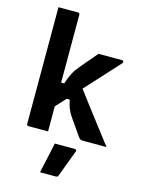

<svg xmlns="http://www.w3.org/2000/svg" viewBox="-144 -835 888 1174"><g transform="rotate(15 300.0 -248.0)"><path d="M211 0Q189 0 169.5 0Q150 0 129.5 0Q109 0 87 0Q84 0 81.5 -1.5Q79 -3 77.5 -5Q76 -7 76 -11Q76 -91 76 -171Q76 -251 76 -331.5Q76 -412 76 -492Q76 -572 76 -652Q76 -680 76 -705Q76 -730 76 -750Q101 -750 121.5 -750Q142 -750 161.5 -750Q181 -750 200 -750Q204 -750 206 -748.5Q208 -747 209.5 -745Q211 -743 211 -739Q211 -647 211 -554.5Q211 -462 211 -369.5Q211 -277 211 -184.5Q211 -92 211 0ZM434 0Q422 0 416 -3Q410 -6 404 -14Q400 -19 393 -29.5Q386 -40 376.5 -53.5Q367 -67 356.5 -82Q346 -97 336 -111Q323 -130 314 -146.5Q305 -163 299 -181.5Q293 -200 289 -222H248L331 -328Q373 -272 414.5 -217.5Q456 -163 497.5 -109Q539 -55 581 0Q559 0 538.5 0Q518 0 493.5 0Q469 0 434 0ZM192 -309H230Q237 -330 244 -347Q251 -364 259 -379Q267 -394 276.5 -407Q286 -420 298 -434Q311 -450 324 -465Q337 -480 352.5 -498Q368 -516 386 -538H535Q538 -538 540.5 -537Q543 -536 544 -534Q545 -532 545 -529Q545 -526 544 -523.5Q543 -521 537 -515Q506 -480 475.5 -447.5Q445 -415 416 -382.5Q387 -350 358.5 -319.5Q330 -289 301.5 -258Q273 -227 246.5 -197Q220 -167 192 -138ZM270 61Q304 61 333 61Q362 61 396 61Q402 61 405.5 64.5Q409 68 407 74Q396 103 385.5 130.5Q375 158 365 185.5Q355 213 343 244Q342 248 338.5 251Q335 254 328 254Q308 254 284 254Q260 254 228 254Q235 221 242.5 188Q250 155 257 123Q264 91 270 61Z"/></g></svg>

Font: RecMonoLinear Nerd Font Mono
Style: Bold
Weight: 700
Monospace: yes
Version: Version 1.085; ttfautohint (v1.8.4.7-5d5b);Nerd Fonts 3.2.1